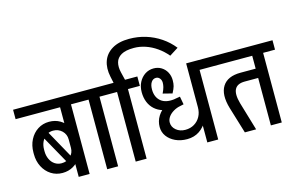

<svg xmlns="http://www.w3.org/2000/svg" viewBox="-135 -1217 2314 1497"><g transform="rotate(-15 1022.0 -469.0)"><path d="M334 -233V-304H392V-233ZM300 -93 120 -415 164 -449 343 -127ZM-25 -562V-638H354V-562ZM42 -261V-276H128V-261ZM128 -275H42Q42 -332 65.5 -377.5Q89 -423 129.5 -449Q170 -475 221 -475L233 -400Q203 -400 179 -383.5Q155 -367 141.5 -339Q128 -311 128 -275ZM392 -302H334Q334 -344 305 -372Q276 -400 233 -400L221 -475Q270 -475 308.5 -452.5Q347 -430 369.5 -391Q392 -352 392 -302ZM128 -262Q128 -227 141.5 -198Q155 -169 179 -153Q203 -137 233 -137L221 -62Q170 -62 129.5 -88Q89 -114 65.5 -159.5Q42 -205 42 -262ZM392 -234Q392 -185 369.5 -146Q347 -107 308.5 -84.5Q270 -62 221 -62L233 -137Q276 -137 305 -165Q334 -193 334 -234ZM334 0V-626H422V0ZM238 -562V-638H518V-562Z M564 0V-626H652V0ZM468 -562V-638H748V-562Z M1268 -728Q1234 -769 1191 -799Q1148 -829 1101.5 -844.5Q1055 -860 1009 -860L991 -938Q1061 -938 1124.5 -918.5Q1188 -899 1243 -862Q1298 -825 1339 -773ZM790 -620 775 -691 863 -702 883 -620ZM775 -691Q760 -762 779.5 -817.5Q799 -873 853 -905.5Q907 -938 991 -938L1009 -860Q942 -860 906.5 -839.5Q871 -819 861.5 -783.5Q852 -748 863 -702ZM794 0V-626H882V0ZM698 -562V-638H978V-562Z M1372 0V-638H1460V0ZM1398 -562V-638H1556V-562ZM1187 -326Q1140 -322 1102 -333Q1064 -344 1036 -369Q1008 -394 993.5 -430Q979 -466 979 -510H1062Q1062 -479 1072 -455Q1082 -431 1102 -414.5Q1122 -398 1151.5 -392.5Q1181 -387 1219 -393V-331ZM1228 -65Q1175 -65 1133.5 -84.5Q1092 -104 1068 -137Q1044 -170 1044 -212L1129 -226Q1129 -189 1159 -164Q1189 -139 1233 -139ZM1044 -212Q1044 -259 1068.5 -298.5Q1093 -338 1135 -362.5Q1177 -387 1230 -390L1246 -330Q1213 -324 1186 -308Q1159 -292 1144 -270.5Q1129 -249 1129 -226ZM1228 -65 1233 -139Q1274 -139 1305.5 -158Q1337 -177 1354.5 -209.5Q1372 -242 1372 -284H1418Q1418 -221 1394 -171.5Q1370 -122 1327.5 -93.5Q1285 -65 1228 -65ZM1216 -323V-393L1258 -400L1270 -335ZM1062 -510H979Q979 -555 997 -590Q1015 -625 1046 -645.5Q1077 -666 1116 -666L1115 -590Q1091 -590 1076.5 -568.5Q1062 -547 1062 -510ZM1209 -439 1134 -458Q1148 -487 1152.5 -505.5Q1157 -524 1157 -540L1237 -538Q1237 -511 1231.5 -491Q1226 -471 1209 -439ZM1237 -538 1157 -540Q1157 -561 1145 -575.5Q1133 -590 1115 -590L1116 -666Q1151 -666 1178.5 -649Q1206 -632 1221.5 -603Q1237 -574 1237 -538Z M1610 -214Q1576 -329 1616.5 -393.5Q1657 -458 1763 -458H1816L1830 -383H1777Q1746 -383 1726 -373.5Q1706 -364 1696 -345Q1686 -326 1686.5 -297Q1687 -268 1698 -229ZM1675 0 1610 -214 1698 -229 1766 0ZM1815 -383V-458H1898V-383ZM1506 -562V-638H1949V-562ZM1885 0V-626H1973V0ZM1789 -562V-638H2069V-562Z"/></g></svg>

Font: Akshar Light
Style: Regular
Weight: 400
Version: Version 1.100